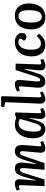

<svg xmlns="http://www.w3.org/2000/svg" viewBox="1266 -2074 821 3394"><g transform="rotate(-90 1677.0 -376.5)"><path d="M401.9 -348.1Q405.8 -396 399.9 -414.6Q394 -433.1 372.1 -433.1Q348.6 -433.1 335.7 -411.1Q322.8 -389.2 301.8 -320.8L201.2 0H85L101.1 -416Q102.1 -437 96.4 -445.6Q90.8 -454.1 76.2 -454.1Q63 -454.1 22 -437L5.9 -490.2Q28.3 -503.9 63.7 -514.4Q99.1 -524.9 130.9 -524.9Q215.3 -524.9 205.1 -418.9L182.1 -158.2L189 -155.8L251 -366.2Q275.9 -452.6 307.9 -488.8Q339.8 -524.9 397.9 -524.9Q457 -524.9 482.2 -486.3Q507.3 -447.8 499 -367.2L473.1 -152.8L481 -150.9L548.8 -363.8Q576.2 -448.7 610.6 -486.8Q645 -524.9 702.1 -524.9Q767.1 -524.9 792 -483.6Q816.9 -442.4 810.1 -363.8L789.1 -102.1Q786.6 -78.1 791 -68.1Q795.4 -58.1 811 -58.1Q834.5 -58.1 861.8 -78.1L882.8 -33.2Q859.4 -13.7 823.7 0.2Q788.1 14.2 757.8 14.2Q712.4 14.2 692.1 -9.5Q671.9 -33.2 674.8 -76.2L700.2 -354Q702.6 -379.9 701.9 -397.5Q701.2 -415 693.8 -424.1Q686.5 -433.1 670.9 -433.1Q648.4 -433.1 635.3 -411.6Q626.5 -396.5 603 -327.1Q601.1 -320.8 599.1 -315.9L492.2 0H373Z M1373.5 -101.1Q1372.6 -77.6 1377.7 -67.9Q1382.8 -58.1 1398.4 -58.1Q1417 -58.1 1443.4 -78.1L1467.8 -34.2Q1449.2 -16.1 1416.3 -1Q1383.3 14.2 1353.5 14.2Q1264.6 14.2 1271.5 -87.9L1288.6 -267.1L1281.7 -268.1L1259.8 -188Q1247.6 -145 1237.8 -117.4Q1228 -89.8 1213.9 -62.3Q1199.7 -34.7 1183.1 -19.5Q1166.5 -4.4 1142.8 4.9Q1119.1 14.2 1088.4 14.2Q1011.7 14.2 971.2 -44.7Q930.7 -103.5 930.7 -201.2Q930.7 -295.4 959.5 -368.7Q988.3 -441.9 1043.2 -483.4Q1098.1 -524.9 1171.4 -524.9Q1236.8 -524.9 1285.6 -500L1356.4 -522.9L1386.7 -512.2ZM1109.4 -63Q1145.5 -63 1170.4 -107.9Q1190.9 -146 1225.1 -267.1Q1228 -277.3 1238.8 -314.9L1272.5 -437Q1232.9 -458 1183.6 -458Q1139.6 -458 1108.9 -423.3Q1078.1 -388.7 1063.2 -329.8Q1048.3 -271 1048.3 -193.8Q1048.3 -169.9 1049.1 -154.1Q1049.8 -138.2 1053.2 -119.4Q1056.6 -100.6 1063 -89.4Q1069.3 -78.1 1081.1 -70.6Q1092.8 -63 1109.4 -63Z M1568.4 -693.8 1481.4 -714.8 1489.3 -767.1H1659.7L1675.3 -755.9L1653.3 -100.1Q1652.3 -77.6 1657.7 -67.9Q1663.1 -58.1 1678.7 -58.1Q1687.5 -58.1 1698.2 -62.5Q1709 -66.9 1715.1 -70.8Q1721.2 -74.7 1734.4 -84L1758.3 -40Q1736.3 -20.5 1701.9 -3.2Q1667.5 14.2 1629.4 14.2Q1538.1 14.2 1542.5 -85Z M1754.4 -481.9Q1775.4 -497.1 1812.7 -511Q1850.1 -524.9 1880.4 -524.9Q1969.2 -524.9 1961.4 -434.1L1936 -151.9Q1934.1 -125.5 1935.1 -109.1Q1936 -92.8 1942.6 -85.4Q1949.2 -78.1 1963.4 -78.1Q1983.9 -78.1 1997.3 -100.6Q2010.7 -123 2031.2 -186L2135.3 -511.2H2250L2235.4 -96.2Q2234.4 -76.7 2240 -67.4Q2245.6 -58.1 2260.3 -58.1Q2277.3 -58.1 2314.5 -75.2L2334.5 -24.9Q2313.5 -10.7 2278.1 1.7Q2242.7 14.2 2212.4 14.2Q2122.6 14.2 2131.3 -87.9L2155.3 -354L2148.4 -355L2082 -139.2Q2058.6 -60.5 2025.6 -23.2Q1992.7 14.2 1932.1 14.2Q1812 14.2 1826.2 -142.1L1848.1 -410.2Q1849.6 -432.1 1845.2 -442.6Q1840.8 -453.1 1825.2 -453.1Q1806.6 -453.1 1775.4 -435.1Z M2631.8 -524.9Q2701.2 -524.9 2746.1 -490Q2791 -455.1 2791 -392.1Q2791 -360.4 2772.5 -340.6Q2753.9 -320.8 2722.7 -320.8Q2700.7 -320.8 2680.9 -333.7Q2661.1 -346.7 2652.8 -366.2L2675.8 -393.1Q2695.3 -416 2691.9 -431.4Q2688.5 -446.8 2672.6 -454.3Q2656.7 -461.9 2632.8 -461.9Q2564.9 -461.9 2530.5 -400.4Q2496.1 -338.9 2496.1 -228Q2496.1 -153.3 2522.2 -108.6Q2548.3 -64 2604 -64Q2625.5 -64 2645.3 -70.3Q2665 -76.7 2683.3 -89.8Q2701.7 -103 2711.7 -112.1Q2721.7 -121.1 2738.8 -138.2L2777.8 -97.2Q2768.6 -84.5 2758.3 -72.8Q2748 -61 2729 -44.2Q2710 -27.3 2689.9 -15.4Q2669.9 -3.4 2641.6 5.4Q2613.3 14.2 2584 14.2Q2485.8 14.2 2431.9 -51Q2377.9 -116.2 2377.9 -226.1Q2377.9 -312 2407.2 -379.2Q2436.5 -446.3 2494.6 -485.6Q2552.7 -524.9 2631.8 -524.9Z M2855.5 -234.9Q2855.5 -281.2 2863.3 -322.8Q2871.1 -364.3 2889.4 -401.6Q2907.7 -439 2935.3 -466.1Q2962.9 -493.2 3004.6 -509Q3046.4 -524.9 3098.6 -524.9Q3203.6 -524.9 3258.5 -457Q3313.5 -389.2 3313.5 -273.9Q3313.5 -214.8 3299.3 -164.3Q3285.2 -113.8 3256.8 -73.2Q3228.5 -32.7 3180.4 -9.3Q3132.3 14.2 3069.3 14.2Q2967.3 14.2 2911.4 -52.7Q2855.5 -119.6 2855.5 -234.9ZM3077.6 -49.8Q3111.8 -49.8 3135.7 -67.4Q3159.7 -85 3171.9 -117.7Q3184.1 -150.4 3189.2 -188Q3194.3 -225.6 3194.3 -274.9Q3194.3 -317.9 3189.5 -350.3Q3184.6 -382.8 3173.3 -408.9Q3162.1 -435.1 3141.6 -448.5Q3121.1 -461.9 3091.3 -461.9Q3067.4 -461.9 3048.6 -453.1Q3029.8 -444.3 3017.6 -427.7Q3005.4 -411.1 2996.8 -390.9Q2988.3 -370.6 2983.6 -343.3Q2979 -315.9 2977.3 -290Q2975.6 -264.2 2975.6 -232.9Q2975.6 -49.8 3077.6 -49.8Z"/></g></svg>

Font: Literata Book SemiBold
Style: Italic
Weight: 600
Italic angle: -3°
Designer: Latin by Veronika Burian and Jose Scaglione. Greek by Irene Vlachou. Cyrillic by Vera Evstafieva
Foundry: TypeTogether
Version: Version 1.003;PS 001.003;hotconv 1.0.88;makeotf.lib2.5.64775